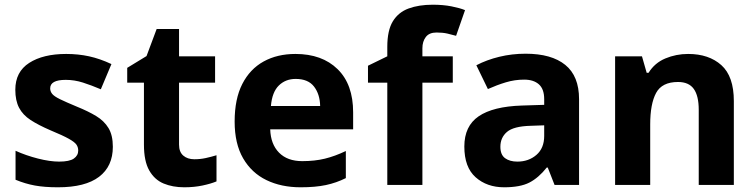

<svg xmlns="http://www.w3.org/2000/svg" viewBox="-20 -785 3210 815"><path d="M459 -162Q459 -79 400.5 -34.5Q342 10 226 10Q169 10 128 2.5Q87 -5 46 -22V-145Q90 -125 141 -112Q192 -99 231 -99Q275 -99 293.5 -112Q312 -125 312 -146Q312 -160 304.5 -171Q297 -182 272 -196Q247 -210 194 -232Q143 -254 110 -275.5Q77 -297 61 -327.5Q45 -358 45 -404Q45 -480 104 -518Q163 -556 261 -556Q312 -556 358 -546Q404 -536 453 -513L408 -406Q368 -423 332 -434.5Q296 -446 259 -446Q193 -446 193 -410Q193 -397 201.5 -386.5Q210 -376 234.5 -364Q259 -352 307 -332Q354 -313 388 -292.5Q422 -272 440.5 -241.5Q459 -211 459 -162Z M805 -109Q830 -109 853 -114Q876 -119 899 -126V-15Q875 -5 839.5 2.5Q804 10 762 10Q713 10 674.5 -6Q636 -22 613.5 -61.5Q591 -101 591 -171V-434H520V-497L602 -547L645 -662H740V-546H893V-434H740V-171Q740 -140 758 -124.5Q776 -109 805 -109Z M1234 -556Q1347 -556 1413 -491.5Q1479 -427 1479 -308V-236H1127Q1129 -173 1164.5 -137Q1200 -101 1263 -101Q1316 -101 1359 -111.5Q1402 -122 1448 -144V-29Q1408 -9 1363.5 0.5Q1319 10 1256 10Q1174 10 1111 -20.5Q1048 -51 1012 -113Q976 -175 976 -269Q976 -365 1008.5 -428.5Q1041 -492 1099 -524Q1157 -556 1234 -556ZM1235 -450Q1192 -450 1163.5 -422Q1135 -394 1130 -335H1339Q1338 -385 1313 -417.5Q1288 -450 1235 -450Z M1902 -434H1773V0H1624V-434H1542V-506L1624 -546V-586Q1624 -656 1647.5 -694.5Q1671 -733 1714.5 -749Q1758 -765 1817 -765Q1861 -765 1896.5 -758Q1932 -751 1954 -742L1916 -633Q1899 -638 1879 -642.5Q1859 -647 1833 -647Q1802 -647 1787.5 -628Q1773 -609 1773 -580V-546H1902Z M2211 -557Q2321 -557 2379.5 -509.5Q2438 -462 2438 -364V0H2334L2305 -74H2301Q2266 -30 2227 -10Q2188 10 2120 10Q2047 10 1999 -32.5Q1951 -75 1951 -163Q1951 -250 2012 -291.5Q2073 -333 2195 -337L2290 -340V-364Q2290 -407 2267.5 -427Q2245 -447 2205 -447Q2165 -447 2127 -435.5Q2089 -424 2051 -407L2002 -508Q2046 -531 2099.5 -544Q2153 -557 2211 -557ZM2232 -251Q2160 -249 2132 -225Q2104 -201 2104 -162Q2104 -128 2124 -113.5Q2144 -99 2176 -99Q2224 -99 2257 -127.5Q2290 -156 2290 -208V-253Z M2901 -556Q2989 -556 3042 -508.5Q3095 -461 3095 -356V0H2946V-319Q2946 -378 2925 -407.5Q2904 -437 2858 -437Q2790 -437 2765 -390.5Q2740 -344 2740 -257V0H2591V-546H2705L2725 -476H2733Q2759 -518 2804.5 -537Q2850 -556 2901 -556Z"/></svg>

Font: Noto Sans Medefaidrin
Style: Bold
Weight: 700
Designer: Dalton Maag Ltd
Foundry: Dalton Maag Ltd
Version: Version 1.002; ttfautohint (v1.8.4.7-5d5b)